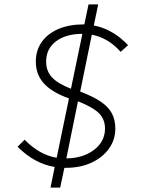

<svg xmlns="http://www.w3.org/2000/svg" viewBox="-20 -787 640 874"><path d="M210 67 229 -27Q137 -42 60 -119L92 -151Q161 -81 238 -69L294 -339Q216 -367 179.5 -407.5Q143 -448 143 -506Q143 -558 170 -596Q197 -634 246 -655Q295 -676 361 -676Q362 -676 362.5 -676Q363 -676 364 -676L383 -767H427L407 -671Q450 -663 490 -640Q530 -617 563 -581L529 -551Q501 -583 468 -602.5Q435 -622 398 -629L345 -370Q404 -348 439 -324Q474 -300 489.5 -270.5Q505 -241 505 -201Q505 -151 476 -110.5Q447 -70 396.5 -46.5Q346 -23 279 -23Q278 -23 276.5 -23Q275 -23 273 -23L254 67ZM303 -383 355 -633Q280 -633 235 -599Q190 -565 190 -507Q190 -464 216 -435.5Q242 -407 303 -383ZM282 -66Q359 -67 408.5 -105Q458 -143 458 -202Q458 -243 431.5 -270.5Q405 -298 335 -326Z"/></svg>

Font: Red Hat Mono
Style: Italic
Weight: 300
Italic angle: -12°
Monospace: yes
Designer: Pentagram, MCKL
Foundry: Pentagram, MCKL
Version: Version 1.023